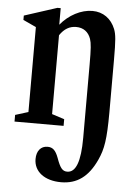

<svg xmlns="http://www.w3.org/2000/svg" viewBox="-55 -576 618 877"><g transform="rotate(5 254.0 -138.0)"><path d="M22.5 0H247.5V-30.5L190.5 -49V-410.5C211 -441 235.5 -455 265.5 -455C298.5 -455 322 -438 333 -406.5C339.5 -387.5 341.5 -361 341.5 -290V47C341.5 155.5 321.5 207 282 207C260 207 249 193 233 148C220.5 114.5 207 101.5 183 101.5C152.5 101.5 133 124.5 133 162C133 219.5 182.5 257.5 258 257.5C331.5 257.5 382.5 220 419 140.5C443 88.5 450 43 450.5 -77.5V-320.5C450.5 -410.5 448 -436.5 438.5 -461C420 -507 382.5 -534.5 333.5 -534.5C281.5 -534.5 225.5 -505 187.5 -458.5V-534.5H172.5L22.5 -486V-466L82 -438.5V-49L22.5 -30.5Z"/></g></svg>

Font: Libre Caslon Condensed SemiBold
Style: Regular
Weight: 600
Designer: Pablo Impallari, Rodrigo Fuenzalida, Katja Schimmel, Ertekin Erdin
Foundry: Pablo Impallari, Rodrigo Fuenzalida
Version: Version 2.000;gftools[0.9.33]